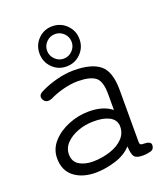

<svg xmlns="http://www.w3.org/2000/svg" viewBox="-135 -821 805 925"><g transform="rotate(-20 267.5 -358.5)"><path d="M202 9Q132 10 88.5 -23Q45 -56 45 -119Q45 -167 77.5 -203Q110 -239 160.5 -259.5Q211 -280 265 -280Q339 -280 382 -245V-327Q382 -394 354 -414.5Q326 -435 264 -435Q231 -435 191.5 -425Q152 -415 120 -399Q90 -387 77 -408Q62 -434 93 -448Q130 -467 176.5 -479Q223 -491 264 -491Q355 -491 398 -456Q441 -421 441 -327V-62Q441 -49 446 -46Q451 -43 467 -43Q480 -43 489 -38.5Q498 -34 498 -24Q498 1 473 5Q465 7 456 8Q447 9 439 9Q405 9 395 -5Q385 -19 383 -58Q352 -24 301 -8Q250 8 202 9ZM205 -46Q253 -47 294.5 -61Q336 -75 360.5 -101.5Q385 -128 383 -166Q380 -197 349 -212.5Q318 -228 269 -227Q228 -227 190 -213Q152 -199 128.5 -174.5Q105 -150 105 -118Q105 -81 133 -63.5Q161 -46 205 -46ZM240 -520Q197 -520 167.5 -550Q138 -580 138 -623Q138 -666 167.5 -696Q197 -726 240 -726Q283 -726 313 -696Q343 -666 343 -623Q343 -580 313 -550Q283 -520 240 -520ZM240 -560Q266 -560 284.5 -579Q303 -598 303 -623Q303 -649 284.5 -667.5Q266 -686 240 -686Q214 -686 195.5 -667.5Q177 -649 177 -623Q177 -598 195.5 -579Q214 -560 240 -560Z"/></g></svg>

Font: Zen Maru Gothic
Style: Regular
Weight: 400
Designer: Yoshimichi Ohira
Foundry: Positype
Version: Version 1.002